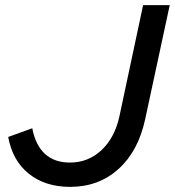

<svg xmlns="http://www.w3.org/2000/svg" viewBox="-20 -720 683 750"><path d="M547 -254Q520 -129 442.5 -59.5Q365 10 254 10Q157 10 93 -41Q29 -92 12 -185L106 -219Q119 -152 156 -118.5Q193 -85 253 -85Q325 -85 377 -134Q429 -183 447 -268L539 -700H643Z"/></svg>

Font: Red Hat Display Medium
Style: Italic
Weight: 500
Italic angle: -12°
Designer: Pentagram / MCKL
Foundry: Pentagram / MCKL
Version: Version 1.003; Red Hat Display Medium Italic